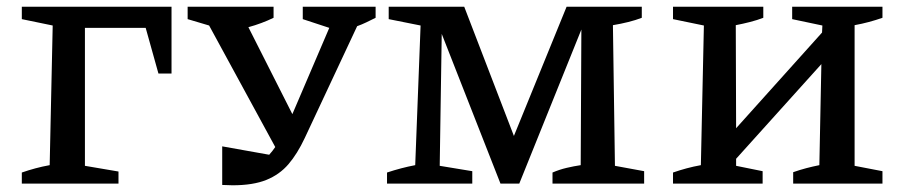

<svg xmlns="http://www.w3.org/2000/svg" viewBox="-20 -547 2695 572"><path d="M45 0V-33Q65 -40 85.5 -45.5Q106 -51 128 -55L137 -471L45 -490V-527H491V-328H452L414 -464H233V-53L333 -36V0Z M642 4V-111L782 -86Q792 -97 800 -109L603 -471L539 -490V-527H795V-494Q760 -477 720 -466L851 -207L961 -464L882 -490V-527H1099V-494Q1085 -487 1071.5 -480.5Q1058 -474 1044 -469L888 -136Q866 -89 839.5 -58Q813 -27 773.5 -11Q734 5 673 5Q665 5 657.5 4.5Q650 4 642 4Z M1812 -53 1899 -37V0H1626V-33Q1647 -42 1668.5 -47Q1690 -52 1710 -55L1712 -459L1527 0H1471L1296 -446L1290 -53L1387 -37V0H1133V-33Q1175 -47 1217 -55L1233 -471L1138 -490V-527H1363L1511 -142L1668 -527H1892V-494Q1874 -487 1852 -481.5Q1830 -476 1806 -472Z M1985 0V-33Q2005 -40 2025.5 -45.5Q2046 -51 2068 -55L2077 -471L1985 -490V-527H2254V-494Q2236 -487 2214.5 -481.5Q2193 -476 2172 -472L2173 -165L2429 -450L2430 -471L2340 -490V-527H2609V-494Q2589 -487 2568.5 -481.5Q2548 -476 2526 -472V-53L2609 -37V0H2343V-34Q2363 -41 2382 -46Q2401 -51 2421 -55L2427 -356L2173 -74V-53L2252 -37V0Z"/></svg>

Font: Piazzolla SC Medium
Style: Regular
Weight: 500
Designer: Juan Pablo del Peral
Foundry: Huerta Tipografica
Version: Version 1.330